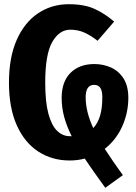

<svg xmlns="http://www.w3.org/2000/svg" viewBox="-20 -751 655 923"><path d="M314.9 20.5Q229.7 20.5 163.8 -22.6Q97.9 -65.6 60.5 -149.2Q23.1 -232.8 23.1 -353.8Q23.1 -475.4 60.5 -559.5Q97.9 -643.6 163.1 -687.2Q228.2 -730.8 310.8 -730.8Q385.1 -730.8 434.6 -708.2Q484.1 -685.6 528.7 -647.2L449.2 -554.9Q416.4 -580.5 385.6 -594.4Q354.9 -608.2 317.9 -608.2Q265.1 -608.2 231.3 -549.2Q197.4 -490.3 197.4 -353.8Q197.4 -260.5 212.8 -203.8Q228.2 -147.2 254.9 -121.8Q281.5 -96.4 314.4 -96.4Q319.5 -96.4 324.6 -96.4Q301 -143.1 288.7 -188.2Q276.4 -233.3 276.4 -280.5Q276.4 -358.5 319 -400.8Q361.5 -443.1 433.8 -443.1Q476.4 -443.1 513.6 -426.4Q550.8 -409.7 573.8 -373.8Q596.9 -337.9 596.9 -280.5Q596.9 -209.2 567.7 -143.8Q538.5 -78.5 483.6 -35.4Q502.1 -7.2 523.6 24.4Q545.1 55.9 570.8 90.8L486.2 151.8Q458.5 113.3 433.8 78.7Q409.2 44.1 387.7 11.3Q352.8 20.5 314.9 20.5ZM391.8 -283.6Q391.8 -214.4 428.2 -135.4Q472.8 -181 471.8 -285.6Q471.8 -343.1 432.8 -343.1Q391.8 -343.1 391.8 -283.6Z"/></svg>

Font: Fira Code
Style: Bold
Weight: 700
Monospace: yes
Designer: Carrois Corporate, Edenspiekermann AG, Nikita Prokopov
Foundry: Carrois Corporate, Edenspiekermann AG, Nikita Prokopov
Version: Version 6.000; ttfautohint (v1.8.2) -l 8 -r 50 -G 200 -x 14 